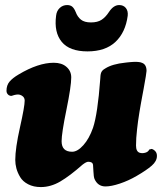

<svg xmlns="http://www.w3.org/2000/svg" viewBox="-20 -738 647 767"><path d="M329.6 -532.7Q257.8 -532.7 226.6 -570.8Q195.3 -608.9 204.1 -675.3Q206.1 -694.3 218.5 -706.1Q231 -717.8 248 -717.8Q261.2 -717.8 268.8 -711.2Q276.4 -704.6 282.2 -690.4Q289.6 -670.4 303.5 -659.4Q317.4 -648.4 343.3 -648.4Q369.6 -648.4 385.7 -658.9Q401.9 -669.4 415.5 -690.4Q433.6 -717.8 456.1 -717.8Q473.1 -717.8 482.7 -706.1Q492.2 -694.3 490.2 -675.3Q481.4 -608.4 441.2 -570.6Q400.9 -532.7 329.6 -532.7ZM143.1 9.3Q113.8 9.3 92.3 -2Q70.8 -13.2 60.3 -31Q49.8 -48.8 45.4 -65.7Q41 -82.5 41 -99.1Q41 -145.5 59.8 -229.2Q78.6 -313 78.6 -335.9Q78.6 -345.7 72.3 -352.1Q67.4 -356.9 59.6 -359.4Q48.3 -362.8 27.8 -355.5Q23.4 -353.5 15.6 -357.4Q5.9 -364.3 5.9 -375Q5.9 -397.5 18.1 -411.9Q30.3 -426.3 54.2 -440.4Q132.8 -487.3 194.8 -487.3Q226.6 -487.3 245.1 -471.2Q264.6 -454.6 264.6 -428.7Q264.6 -393.6 245.4 -299.6Q226.1 -205.6 226.1 -173.8Q226.1 -131.8 268.1 -131.8Q289.6 -131.8 313 -158Q336.4 -184.1 351.6 -227.5Q370.1 -282.7 380.4 -421.4Q380.4 -423.3 380.9 -428Q381.3 -432.6 381.3 -434.6Q381.3 -436.5 382.1 -440.4Q382.8 -444.3 383.5 -446.3Q384.3 -448.2 385.7 -451.2Q387.2 -454.1 389.2 -456.1Q391.1 -458 394 -460.4Q397 -462.9 400.9 -464.8Q428.7 -482.4 481 -487.8Q483.9 -488.3 491.5 -489Q499 -489.7 502.4 -490Q505.9 -490.2 512.5 -490.7Q519 -491.2 522.7 -491Q526.4 -490.7 531.5 -490.5Q536.6 -490.2 540.5 -489.3Q544.4 -488.3 547.9 -486.8Q565.4 -480 565.4 -454.6Q565.4 -446.8 553.7 -382.8Q552.7 -378.4 548.3 -354Q543.9 -329.6 542.2 -320.6Q540.5 -311.5 536.9 -289.3Q533.2 -267.1 531.5 -253.9Q529.8 -240.7 527.6 -221.9Q525.4 -203.1 524.4 -187.3Q523.4 -171.4 523.4 -156.7Q523.4 -132.8 537.6 -127.9Q548.3 -124.5 560.3 -127.9Q572.3 -131.3 576.2 -140.6Q585 -143.1 585.9 -143.1Q593.8 -141.1 600.3 -134Q606.9 -127 606.9 -115.2Q606.9 -94.2 586.2 -76.2Q565.4 -58.1 525.9 -35.2Q493.2 -16.1 458.7 -4.6Q424.3 6.8 401.4 6.8Q370.6 6.8 357.4 -23.4Q354 -32.7 353.3 -52Q352.5 -71.3 351.6 -80.1Q349.6 -91.8 332.5 -91.8Q324.7 -91.8 309.6 -80.1Q258.8 -35.2 220.7 -12.9Q182.6 9.3 143.1 9.3Z"/></svg>

Font: Cooper* ExtraBold
Style: Italic
Weight: 800
Italic angle: -7°
Designer: Owen Earl
Foundry: indestructible type*
Version: Version 0.001